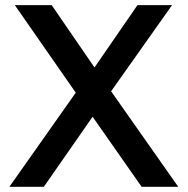

<svg xmlns="http://www.w3.org/2000/svg" viewBox="-20 -720 723 740"><path d="M408.2 -368.2 667 0H525.9L336.9 -270L148.9 0H16.1L272 -362.8L37.1 -700.2H179.2L344.2 -460L509.8 -700.2H643.1Z"/></svg>

Font: Post Grotesk Medium
Style: Medium
Weight: 500
Version: Version 1.0